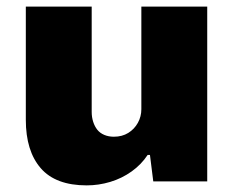

<svg xmlns="http://www.w3.org/2000/svg" viewBox="-20 -548 707 580"><path d="M242 12Q148 12 103 -40Q58 -92 58 -186V-528H257V-210Q257 -194 261.5 -180Q266 -166 274 -156Q282 -146 295 -140.5Q308 -135 324 -135Q349 -135 367.5 -146.5Q386 -158 396.5 -177Q407 -196 407 -218V-528H606V0H443L433 -80H426Q407 -51 377.5 -30Q348 -9 313 1.5Q278 12 242 12Z"/></svg>

Font: Archivo SemiBold Black
Style: Regular
Weight: 900
Version: Version 2.001